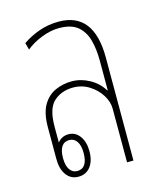

<svg xmlns="http://www.w3.org/2000/svg" viewBox="-90 -623 582 695"><g transform="rotate(-15 201.0 -275.5)"><path d="M119 5Q91 5 74.5 -17.5Q58 -40 58 -77V-196Q58 -249 75.5 -279Q93 -309 122 -322Q151 -335 184 -335Q218 -335 250 -317.5Q282 -300 300 -270H302V-381Q302 -425 292.5 -459Q283 -493 259 -513Q235 -533 189 -533Q158 -533 123.5 -519.5Q89 -506 65 -486L58 -512Q87 -532 121.5 -544Q156 -556 194 -556Q326 -556 326 -386V0H302V-201Q302 -227 286 -252.5Q270 -278 243 -295Q216 -312 183 -312Q140 -312 111 -286.5Q82 -261 82 -193V-133Q98 -153 123 -153Q149 -153 165 -131Q181 -109 181 -74Q181 -38 164.5 -16.5Q148 5 119 5ZM120 -16Q159 -16 159 -74Q159 -102 148.5 -117Q138 -132 121 -132Q82 -132 82 -74Q82 -46 92.5 -31Q103 -16 120 -16Z"/></g></svg>

Font: Noto Sans Thai Looped ExtraCondensed Thin
Style: Regular
Weight: 100
Width: 2
Designer: Sasikarn Vongin, Ben Mitchell
Foundry: The Fontpad Ltd
Version: Version 1.001; ttfautohint (v1.8.4.7-5d5b)